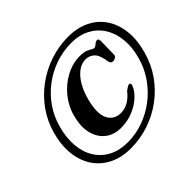

<svg xmlns="http://www.w3.org/2000/svg" viewBox="-186 -1000 1276 1276"><g transform="rotate(-45 452.0 -362.0)"><path d="M370 48.5Q282.5 48.5 217 15.5Q151.5 -17.5 112.2 -76.8Q73 -136 64.5 -215.8Q56 -295.5 82 -388.5Q105.5 -473 155.2 -543Q205 -613 274.5 -664.2Q344 -715.5 426.8 -743.5Q509.5 -771.5 599 -771.5Q685 -771.5 750.2 -739.5Q815.5 -707.5 854.5 -649Q893.5 -590.5 902.2 -511.2Q911 -432 884.5 -337.5Q860.5 -250.5 810.5 -179.2Q760.5 -108 691.2 -57Q622 -6 540 21.2Q458 48.5 370 48.5ZM384 5.5Q459 5.5 530 -19.8Q601 -45 661.2 -91Q721.5 -137 765.2 -199.8Q809 -262.5 830 -338Q853.5 -422 846 -493.2Q838.5 -564.5 804.8 -617.2Q771 -670 715 -699Q659 -728 585 -728Q507.5 -728 435.5 -703Q363.5 -678 303.5 -632.5Q243.5 -587 200.8 -525Q158 -463 138 -389Q114.5 -304 121 -232Q127.5 -160 160.8 -106.8Q194 -53.5 250.8 -24Q307.5 5.5 384 5.5ZM673 -244.5Q662 -209 626 -174.2Q590 -139.5 537 -116.8Q484 -94 420.5 -94Q354 -94 309.2 -129.5Q264.5 -165 249.2 -227.2Q234 -289.5 255.5 -370.5Q273.5 -441.5 320.5 -499.5Q367.5 -557.5 431.2 -591.8Q495 -626 563.5 -626Q599 -626 618.8 -618.2Q638.5 -610.5 649.2 -603Q660 -595.5 668.5 -595.5Q680 -595.5 693.2 -607.8Q706.5 -620 716.5 -620Q727 -620 730 -615.2Q733 -610.5 733.5 -599L731 -471Q731 -461 722.5 -454Q714 -447 702 -445Q677.5 -442.5 672.5 -463Q662.5 -533.5 637.2 -558.5Q612 -583.5 574.5 -583.5Q536 -583.5 501.5 -557.5Q467 -531.5 440.5 -485.5Q414 -439.5 399 -380Q371 -272 398.8 -218.2Q426.5 -164.5 489.5 -164.5Q563 -164.5 622.5 -240Q639 -251.5 648.2 -257.5Q657.5 -263.5 665.5 -261.5Q677 -258 673 -244.5Z"/></g></svg>

Font: Fraunces 9pt SemiBold
Style: Italic
Weight: 600
Italic angle: -16°
Version: Version 1.000;[b76b70a41]